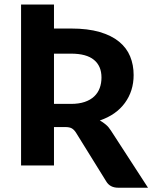

<svg xmlns="http://www.w3.org/2000/svg" viewBox="-20 -754 694 875"><path d="M226 -175V0H76V-733.5H226V-624H304Q380 -624 434 -608.2Q488 -592.5 522.5 -564.2Q557 -536 573 -497.2Q589 -458.5 589 -412Q589 -339.5 549.2 -285Q509.5 -230.5 435 -205Q449.5 -197 462.5 -186Q475.5 -175 485.5 -159L654.5 101.5H519Q481 101.5 464 72.5L326 -150Q317.5 -163 307.2 -169Q297 -175 277 -175ZM226 -280.5H303Q339.5 -280.5 366 -289.5Q392.5 -298.5 409.5 -314.8Q426.5 -331 434.5 -353Q442.5 -375 442.5 -401Q442.5 -453 408.2 -481.2Q374 -509.5 304 -509.5H226Z"/></svg>

Font: Lato Heavy
Style: Regular
Weight: 800
Designer: Lukasz Dziedzic
Foundry: tyPoland Lukasz Dziedzic
Version: Version 2.007; 2014-02-27